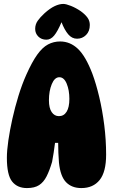

<svg xmlns="http://www.w3.org/2000/svg" viewBox="-20 -950 575 977"><path d="M117 7Q68 7 41.5 -26.5Q15 -60 15 -147Q15 -184 22.5 -235.5Q30 -287 43 -345.5Q56 -404 74 -462.5Q92 -521 114 -570Q143 -635 169.5 -672Q196 -709 224.5 -724Q253 -739 286 -739Q337 -739 376.5 -701.5Q416 -664 450 -575Q469 -524 485 -456.5Q501 -389 510.5 -313.5Q520 -238 520 -163Q520 -75 487 -34Q454 7 394 7Q345 7 316 -23Q287 -53 280 -123Q278 -147 277 -172.5Q276 -198 276 -223Q268 -223 260 -223Q257 -197 253 -172.5Q249 -148 245 -126Q232 -82 217 -52.5Q202 -23 179 -8Q156 7 117 7ZM280 -359Q305 -359 319 -381.5Q333 -404 333 -447Q333 -491 319.5 -524Q306 -557 282 -557Q258 -557 243.5 -522Q229 -487 229 -440Q229 -400 243 -379.5Q257 -359 280 -359ZM302 -930Q316 -930 341 -920Q366 -910 391 -893Q413 -877 425 -860.5Q437 -844 437 -823Q437 -791 418 -772Q399 -753 372 -753Q346 -753 327 -775.5Q308 -798 293 -837Q273 -790 255.5 -769Q238 -748 216 -748Q191 -748 175 -764Q159 -780 159 -803Q159 -826 172 -844.5Q185 -863 207 -883Q235 -908 258.5 -919Q282 -930 302 -930Z"/></svg>

Font: DynaPuff Condensed
Style: Bold
Weight: 700
Width: 3
Designer: Toshi Omagari, Jennifer Daniel
Foundry: Google Fonts
Version: Version 2.000; ttfautohint (v1.8.4.7-5d5b)